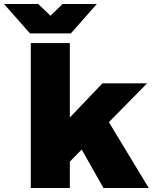

<svg xmlns="http://www.w3.org/2000/svg" viewBox="-113 -934 760 954"><path d="M40 0H234V-131L293 -191L401 0H626L428 -327L618 -520H396L234 -350V-720H40ZM-93 -914 36 -768H239L368 -914H198L138 -856L77 -914Z"/></svg>

Font: Aspekta 950
Style: Regular
Weight: 950
Designer: Ivo Dolenc
Version: Version 2.000